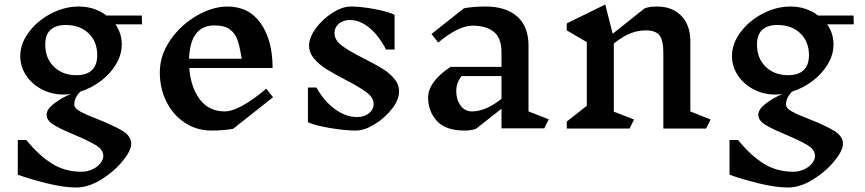

<svg xmlns="http://www.w3.org/2000/svg" viewBox="-20 -570 3842 853"><path d="M493 -462Q521 -422 521 -372Q521 -328 496 -285.5Q471 -243 429 -211Q387 -179 337 -163Q310 -136 310 -106Q310 -89 336.5 -74.5Q363 -60 415 -40Q486 -12 524.5 11.5Q563 35 563 69Q563 99 524.5 146Q486 193 429 228Q372 263 319 263Q263 263 186.5 244Q110 225 59 206V52H97Q153 121 211 157Q269 193 342 193Q369 193 391.5 182Q414 171 426.5 154.5Q439 138 439 123Q439 96 408 76.5Q377 57 311 29Q248 3 217.5 -16Q187 -35 187 -60Q187 -84 219 -109Q251 -134 295 -153Q279 -150 262 -150Q209 -150 165 -173.5Q121 -197 95.5 -236Q70 -275 70 -321Q70 -376 108 -427Q146 -478 206.5 -509.5Q267 -541 330 -541Q400 -541 453 -501H610L611 -462ZM412 -325Q412 -385 373.5 -422Q335 -459 272 -459Q228 -459 204.5 -437.5Q181 -416 181 -372Q181 -311 219.5 -273.5Q258 -236 320 -236Q365 -236 388.5 -258.5Q412 -281 412 -325Z M1016 2Q976 10 920 10Q854 10 801.5 -24.5Q749 -59 719.5 -118Q690 -177 690 -248Q690 -325 737 -392.5Q784 -460 854.5 -500.5Q925 -541 991 -541Q1086 -541 1138.5 -466Q1191 -391 1191 -268H821Q827 -183 867.5 -129Q908 -75 978 -75Q1043 -75 1163 -176L1193 -138ZM820 -309H1054Q1045 -363 1035.5 -391.5Q1026 -420 1002.5 -438.5Q979 -457 933 -457Q825 -457 820 -309Z M1514 -216Q1462 -243 1430 -263Q1398 -283 1375.5 -309.5Q1353 -336 1353 -367Q1353 -403 1383 -444Q1413 -485 1457 -513Q1501 -541 1539 -541Q1585 -541 1645.5 -529.5Q1706 -518 1733 -504V-350H1695Q1663 -412 1621 -446.5Q1579 -481 1535 -481Q1504 -481 1485 -464.5Q1466 -448 1466 -423Q1466 -392 1498.5 -367.5Q1531 -343 1597 -310Q1648 -284 1679 -265Q1710 -246 1731.5 -220.5Q1753 -195 1753 -164Q1753 -127 1721.5 -86.5Q1690 -46 1644.5 -18Q1599 10 1561 10Q1512 10 1444.5 -1.5Q1377 -13 1348 -27V-181H1386Q1421 -119 1469 -84.5Q1517 -50 1566 -50Q1599 -50 1619.5 -67Q1640 -84 1640 -108Q1640 -136 1609 -159.5Q1578 -183 1514 -216Z M2398 0H2208V-87L2095 2Q2075 10 2045 10Q1959 10 1920.5 -33Q1882 -76 1882 -136Q1882 -172 1908 -207Q1934 -242 1982 -273H2208V-337Q2208 -402 2173.5 -429Q2139 -456 2079 -456Q2017 -456 1927 -381L1897 -419L2041 -533Q2081 -541 2137 -541Q2228 -541 2278 -496.5Q2328 -452 2328 -367V-75L2418 -40ZM2208 -131V-232H2031Q2018 -216 2012.5 -200Q2007 -184 2007 -165Q2007 -128 2026 -101.5Q2045 -75 2077 -75Q2138 -75 2208 -131Z M3117 1H2927V-336Q2927 -391 2910 -413Q2893 -435 2849 -435Q2816 -435 2783.5 -423Q2751 -411 2707 -377V-74L2797 -39L2777 1H2498V-30L2587 -100V-383L2498 -435V-466L2669 -550L2702 -420L2844 -533Q2865 -541 2899 -541Q2967 -541 3007 -499.5Q3047 -458 3047 -387V-75L3137 -39Z M3655 -462Q3683 -422 3683 -372Q3683 -328 3658 -285.5Q3633 -243 3591 -211Q3549 -179 3499 -163Q3472 -136 3472 -106Q3472 -89 3498.5 -74.5Q3525 -60 3577 -40Q3648 -12 3686.5 11.5Q3725 35 3725 69Q3725 99 3686.5 146Q3648 193 3591 228Q3534 263 3481 263Q3425 263 3348.5 244Q3272 225 3221 206V52H3259Q3315 121 3373 157Q3431 193 3504 193Q3531 193 3553.5 182Q3576 171 3588.5 154.5Q3601 138 3601 123Q3601 96 3570 76.5Q3539 57 3473 29Q3410 3 3379.5 -16Q3349 -35 3349 -60Q3349 -84 3381 -109Q3413 -134 3457 -153Q3441 -150 3424 -150Q3371 -150 3327 -173.5Q3283 -197 3257.5 -236Q3232 -275 3232 -321Q3232 -376 3270 -427Q3308 -478 3368.5 -509.5Q3429 -541 3492 -541Q3562 -541 3615 -501H3772L3773 -462ZM3574 -325Q3574 -385 3535.5 -422Q3497 -459 3434 -459Q3390 -459 3366.5 -437.5Q3343 -416 3343 -372Q3343 -311 3381.5 -273.5Q3420 -236 3482 -236Q3527 -236 3550.5 -258.5Q3574 -281 3574 -325Z"/></svg>

Font: Inknut Antiqua
Style: Regular
Weight: 400
Designer: Claus Eggers Sørensen
Foundry: Claus Eggers Sørensen
Version: Version 1.003; ttfautohint (v1.8.2) -l 8 -r 50 -G 200 -x 14 